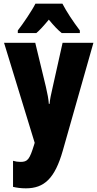

<svg xmlns="http://www.w3.org/2000/svg" viewBox="-20 -786 531 1046"><path d="M320 -766H173C156 -731 104 -654 77 -620V-606H178C195 -620 218 -645 246 -679C273 -646 296 -622 316 -606H415V-620C375 -673 343 -722 320 -766ZM2 -553 169 -8 166 2C141 83 131 96 91 96C78 96 64 94 51 90V232C72 237 95 240 121 240C221 240 279 186 322 35L489 -553H321L267 -311C257 -270 252 -242 250 -220H246C245 -243 238 -279 230 -313L172 -553Z"/></svg>

Font: Noto Sans Georgian ExtraCondensed Black
Style: Regular
Weight: 900
Width: 2
Designer: Monotype Design Team, Akaki Razmadze
Foundry: Google LLC
Version: Version 2.005